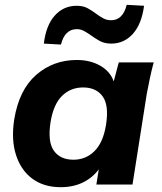

<svg xmlns="http://www.w3.org/2000/svg" viewBox="-20 -766 672 797"><path d="M26 0ZM232 11Q162 11 114.5 -24Q67 -59 46.5 -122.5Q26 -186 39 -270Q59 -393 130 -455Q201 -517 299 -517Q355 -517 396.5 -493Q438 -469 452 -428L473 -507H618Q609 -474 602 -440.5Q595 -407 589 -375L530 0H380L390 -63Q364 -28 324 -8.5Q284 11 232 11ZM285 -103Q336 -103 372 -138.5Q408 -174 420 -247Q433 -329 406 -366Q379 -403 325 -403Q273 -403 237.5 -368Q202 -333 190 -260Q177 -178 203.5 -140.5Q230 -103 285 -103ZM233 -581 162 -585Q171 -661 207.5 -701.5Q244 -742 298 -742Q326 -742 344.5 -731.5Q363 -721 379 -709Q394 -698 408.5 -690Q423 -682 441 -682Q490 -682 506 -746L578 -742Q568 -666 531.5 -625.5Q495 -585 442 -585Q414 -585 394 -596Q374 -607 358 -619Q344 -629 329.5 -637Q315 -645 299 -645Q249 -645 233 -581Z"/></svg>

Font: Winston
Style: Bold Italic
Weight: 700
Italic angle: -9°
Designer: Original fonts by Vernon Adams / Changes by Cristiano Sobral
Foundry: Original fonts by Vernon Adams / Changes by Cristiano Sobral
Version: Version 2.503;July 17, 2020;FontCreator 13.0.0.2655 64-bit